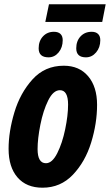

<svg xmlns="http://www.w3.org/2000/svg" viewBox="-20 -864 512 894"><path d="M20 -171Q20 -251 47 -341Q74 -431 131.5 -494.5Q189 -558 277 -558Q349 -558 390.5 -509Q432 -460 432 -376Q432 -290 404.5 -200.5Q377 -111 319.5 -50.5Q262 10 178 10Q103 10 61.5 -38Q20 -86 20 -171ZM297 -377Q297 -444 259 -444Q228 -444 204.5 -396.5Q181 -349 168 -283.5Q155 -218 155 -170Q155 -104 194 -104Q223 -104 246.5 -150.5Q270 -197 283.5 -262Q297 -327 297 -377ZM208 -844H472L456 -762H191ZM160 -639Q160 -673 180 -694.5Q200 -716 231 -716Q251 -716 261.5 -706Q272 -696 272 -677Q272 -643 253 -620Q234 -597 206 -597Q160 -597 160 -639ZM335 -639Q335 -673 355 -694.5Q375 -716 407 -716Q426 -716 436.5 -706Q447 -696 447 -677Q447 -643 427.5 -620Q408 -597 380 -597Q335 -597 335 -639Z"/></svg>

Font: Noto Sans Display Ex Bold Cond
Style: Italic
Weight: 800
Width: 3
Italic angle: -12°
Designer: Monotype Design team
Foundry: Monotype Imaging Inc.
Version: Version 1.000